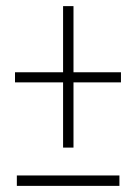

<svg xmlns="http://www.w3.org/2000/svg" viewBox="-20 -608 445 627"><path d="M220 -372V-588H186V-372H29V-339H186V-126H220V-339H375V-372ZM35 -1H370V-35H35Z"/></svg>

Font: Noto Sans ExtraCondensed ExtraLight
Style: Regular
Weight: 200
Width: 2
Designer: Monotype Design Team
Foundry: Monotype Imaging Inc.
Version: Version 2.013